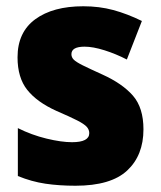

<svg xmlns="http://www.w3.org/2000/svg" viewBox="-20 -583 513 613"><path d="M438 -170Q438 -87 386 -38.5Q334 10 221 10Q169 10 125 3.5Q81 -3 37 -21V-174Q81 -152 128.5 -140.5Q176 -129 210 -129Q265 -129 265 -158Q265 -169 257 -178Q249 -187 226.5 -198.5Q204 -210 160 -229Q98 -257 67 -296Q36 -335 36 -400Q36 -480 92.5 -521.5Q149 -563 246 -563Q297 -563 341.5 -551Q386 -539 433 -516L385 -393Q350 -411 313.5 -422.5Q277 -434 250 -434Q208 -434 208 -410Q208 -400 215.5 -392.5Q223 -385 244 -374.5Q265 -364 307 -345Q371 -316 404.5 -277.5Q438 -239 438 -170Z"/></svg>

Font: Noto Sans Khmer UI SemiCondensed Black
Style: Regular
Weight: 900
Width: 4
Designer: Danh Hong and the Monotype Design Team
Foundry: Monotype Imaging Inc.
Version: Version 2.002; ttfautohint (v1.8.4.7-5d5b)